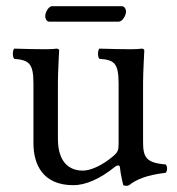

<svg xmlns="http://www.w3.org/2000/svg" viewBox="-20 -588 571 620"><path d="M363 -518C376 -518 387 -539 387 -551C387 -557 383 -568 373 -568H148C137 -568 126 -548 126 -536C126 -529 130 -518 139 -518ZM217 10C256 10 303 -10 352 -50C357 -54 366.3 -56 367 -49C369.5 -23.5 378 10 378 10C386 13 390.5 12.5 397 10C419 -8 454 -23 515 -30C521 -36 521 -51 515 -57C451 -62 442 -81 442 -130V-322C442 -352 446 -425 446 -425C446 -428 443 -431 438 -431C433 -430 418 -429 403 -429C371 -429 335 -430 301 -431C295 -425 295 -404 301 -398C350 -395 363 -383 363 -317V-124C363 -105 361 -97 347 -85C310 -53 272 -37 247 -37C217 -37 167 -51 167 -140V-322C167 -352 171 -425 171 -425C171 -428 168 -431 163 -431C158 -430 143 -429 128 -429C96 -429 60 -430 26 -431C20 -425 20 -404 26 -398C74 -394 88 -383 88 -318V-126C88 -57 118 10 217 10Z"/></svg>

Font: Libertinus Math
Style: Regular
Weight: 400
Designer: Philipp H. Poll
Foundry: Khaled Hosny
Version: Version 6.2